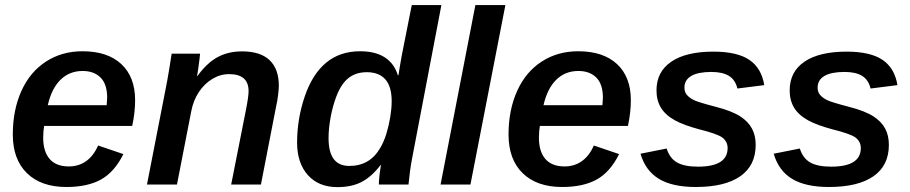

<svg xmlns="http://www.w3.org/2000/svg" viewBox="-20 -745 3672 775"><path d="M158.2 -236.8Q154.8 -219.7 154.3 -189.5Q154.3 -133.3 180.4 -103.3Q206.5 -73.2 257.8 -73.2Q297.9 -73.2 327.9 -94.7Q357.9 -116.2 376 -157.7L478 -123Q441.9 -50.3 387.5 -20.3Q333 9.8 248 9.8Q146 9.8 88.9 -45.9Q31.7 -101.6 31.7 -202.1Q31.7 -301.8 66.9 -378.9Q101.6 -455.1 165.8 -496.6Q230 -538.1 313 -538.1Q414.1 -538.1 469.7 -486.3Q525.4 -434.6 525.4 -340.3Q525.4 -291 513.7 -236.8ZM172.9 -320.3H410.6L412.6 -350.1Q412.6 -405.3 386 -431.9Q359.4 -458.5 313.5 -458.5Q260.3 -458.5 224.1 -422.9Q188 -387.2 172.9 -320.3Z M752 -295.9 694.3 0H573.2L654.3 -415.5Q658.2 -436 662.8 -464.4Q667.5 -492.7 672.9 -528.3H787.6Q787.6 -525.4 785.4 -507.1Q783.2 -488.8 780.3 -468.5Q777.3 -448.2 775.4 -438H776.9Q814.9 -490.7 857.9 -514.2Q900.9 -537.6 957.5 -537.6Q1031.2 -537.6 1068.4 -502Q1105.5 -466.3 1105.5 -398.9Q1105.5 -385.7 1102.5 -361.3Q1099.6 -336.9 1095.2 -318.8L1033.2 0H913.1L972.2 -298.8Q983.4 -354.5 983.4 -377Q983.4 -445.8 904.8 -445.8Q869.1 -445.8 837.2 -426.5Q805.2 -407.2 782.7 -373.5Q760.3 -339.8 752 -295.9Z M1341.8 10.3Q1266.1 10.3 1222.7 -38.3Q1179.2 -86.9 1179.2 -169.4Q1179.2 -264.6 1210 -355.5Q1240.7 -445.8 1296.4 -491.9Q1352.1 -538.1 1433.6 -538.1Q1495.1 -538.1 1533.2 -513.4Q1571.3 -488.8 1585.9 -441.4H1588.4Q1590.3 -454.6 1593.5 -474.1Q1596.7 -493.7 1601.6 -520.5L1642.1 -724.6H1761.7L1644.5 -111.3Q1638.7 -82 1635 -54Q1631.3 -25.9 1628.9 0H1509.3Q1509.3 -28.8 1517.6 -78.1H1515.6Q1480.5 -32.2 1440.4 -11Q1400.4 10.3 1341.8 10.3ZM1390.1 -75.2Q1472.7 -75.2 1514.6 -147.5Q1529.3 -171.9 1539.6 -205.3Q1549.8 -238.8 1555.4 -273.4Q1561 -308.1 1561 -336.4Q1561 -395.5 1535.4 -424.6Q1509.8 -453.6 1460.4 -453.6Q1407.7 -453.6 1375 -419.4Q1353.5 -397 1338.1 -356.9Q1322.8 -316.9 1314.5 -271.5Q1306.2 -226.1 1306.2 -187.5Q1306.2 -131.3 1326.9 -103.3Q1347.7 -75.2 1390.1 -75.2Z M2020 -724.6 1878.9 0H1758.3L1898.9 -724.6Z M2159.2 -236.8Q2155.8 -219.7 2155.3 -189.5Q2155.3 -133.3 2181.4 -103.3Q2207.5 -73.2 2258.8 -73.2Q2298.8 -73.2 2328.9 -94.7Q2358.9 -116.2 2377 -157.7L2479 -123Q2442.9 -50.3 2388.4 -20.3Q2334 9.8 2249 9.8Q2147 9.8 2089.8 -45.9Q2032.7 -101.6 2032.7 -202.1Q2032.7 -301.8 2067.9 -378.9Q2102.5 -455.1 2166.7 -496.6Q2231 -538.1 2314 -538.1Q2415 -538.1 2470.7 -486.3Q2526.4 -434.6 2526.4 -340.3Q2526.4 -291 2514.6 -236.8ZM2173.8 -320.3H2411.6L2413.6 -350.1Q2413.6 -405.3 2387 -431.9Q2360.4 -458.5 2314.5 -458.5Q2261.2 -458.5 2225.1 -422.9Q2189 -387.2 2173.8 -320.3Z M3030.3 -160.2Q3030.3 -77.1 2968.3 -33.7Q2906.2 9.8 2788.1 9.8Q2694.3 9.8 2639.9 -22.9Q2585.4 -55.7 2565.4 -124.5L2670.9 -145.5Q2683.1 -106.4 2712.6 -89.4Q2742.2 -72.3 2797.4 -72.3Q2917 -72.3 2917 -147.5Q2917 -173.8 2895 -190.4Q2873 -205.6 2800.3 -223.6Q2740.2 -239.7 2705.1 -258.8Q2666 -280.3 2647.9 -310.1Q2629.9 -339.8 2629.9 -379.9Q2629.9 -455.6 2689.7 -496.1Q2749.5 -536.6 2859.4 -536.6Q2955.6 -536.6 3004.6 -503.4Q3053.7 -470.2 3064.9 -401.4L2956.5 -387.7Q2947.8 -423.3 2921.9 -439Q2896 -454.6 2851.6 -454.6Q2797.9 -454.6 2770.3 -438.5Q2742.7 -422.4 2742.7 -391.1Q2742.7 -373.5 2752.7 -361.8Q2762.7 -350.1 2781.2 -340.8Q2799.3 -332 2868.7 -314Q2934.1 -297.4 2969.2 -274.4Q3000.5 -253.9 3015.4 -225.8Q3030.3 -197.8 3030.3 -160.2Z M3567.9 -160.2Q3567.9 -77.1 3505.9 -33.7Q3443.8 9.8 3325.7 9.8Q3231.9 9.8 3177.5 -22.9Q3123 -55.7 3103 -124.5L3208.5 -145.5Q3220.7 -106.4 3250.2 -89.4Q3279.8 -72.3 3335 -72.3Q3454.6 -72.3 3454.6 -147.5Q3454.6 -173.8 3432.6 -190.4Q3410.6 -205.6 3337.9 -223.6Q3277.8 -239.7 3242.7 -258.8Q3203.6 -280.3 3185.5 -310.1Q3167.5 -339.8 3167.5 -379.9Q3167.5 -455.6 3227.3 -496.1Q3287.1 -536.6 3397 -536.6Q3493.2 -536.6 3542.2 -503.4Q3591.3 -470.2 3602.5 -401.4L3494.1 -387.7Q3485.4 -423.3 3459.5 -439Q3433.6 -454.6 3389.2 -454.6Q3335.4 -454.6 3307.9 -438.5Q3280.3 -422.4 3280.3 -391.1Q3280.3 -373.5 3290.3 -361.8Q3300.3 -350.1 3318.8 -340.8Q3336.9 -332 3406.2 -314Q3471.7 -297.4 3506.8 -274.4Q3538.1 -253.9 3553 -225.8Q3567.9 -197.8 3567.9 -160.2Z"/></svg>

Font: Arimo SemiBold
Style: Italic
Weight: 600
Italic angle: -12°
Version: Version 1.33